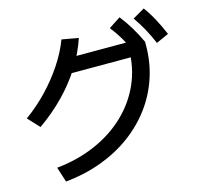

<svg xmlns="http://www.w3.org/2000/svg" viewBox="-125 -993 1249 1183"><g transform="rotate(-15 500.0 -402.0)"><path d="M122 -45Q258 -59 371 -108.5Q484 -158 566 -236.5Q648 -315 693 -416.5Q738 -518 738 -635L783 -585H325V-680H826L846 -655V-635Q846 -525 813.5 -427Q781 -329 720 -247Q659 -165 574 -102.5Q489 -40 382.5 -0.5Q276 39 153 51ZM20 -387Q95 -441 159.5 -508.5Q224 -576 274 -651.5Q324 -727 352 -802L458 -783Q428 -693 375.5 -609.5Q323 -526 250.5 -451.5Q178 -377 88 -314ZM766 -613Q739 -669 714 -711Q689 -753 658 -792L733 -841Q767 -798 794 -753Q821 -708 846 -655ZM915 -629Q891 -685 867 -728Q843 -771 815 -811L891 -855Q923 -811 947.5 -765Q972 -719 995 -665Z"/></g></svg>

Font: M PLUS 1 Thin Medium
Style: Regular
Weight: 500
Version: Version 1.001